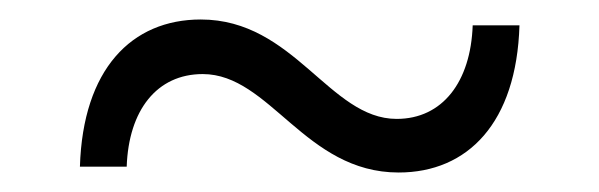

<svg xmlns="http://www.w3.org/2000/svg" viewBox="-20 -449 615 197"><path d="M389 -272C460 -272 510 -323 513 -423H465C463 -365 434 -327 387 -327C318 -327 282 -429 186 -429C115 -429 65 -378 62 -278H110C112 -336 141 -373 188 -373C257 -373 293 -272 389 -272Z"/></svg>

Font: Chess Sans
Style: Regular
Weight: 400
Designer: Wolf Bōese
Foundry: Wolf Bōese
Version: Version 7.223;Glyphs 3.3 (3306)